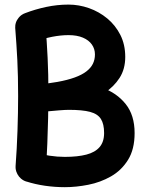

<svg xmlns="http://www.w3.org/2000/svg" viewBox="-20 -742 615 820"><path d="M69 -316.9Q70.2 -293 88.4 -276.8Q106.6 -260.6 130.9 -261.8Q146 -262.8 174.3 -265.6Q202.6 -268.3 230.9 -270.6Q259.2 -272.9 273.9 -272.9Q331.9 -272.9 364.7 -264.2Q397.5 -255.4 411 -233.8Q424.6 -212.3 424.6 -173.8Q424.6 -136.1 405.3 -113.8Q386.1 -91.4 348.8 -81.7Q311.4 -72 256.8 -72Q224.1 -72 190.9 -77.1Q157.6 -82.3 130.6 -90.6Q105.2 -98.5 81.4 -86Q57.5 -73.5 49.6 -48.1Q41.6 -22.7 54.1 1.2Q66.7 25 92 33Q130 45.2 172.1 51.3Q214.2 57.4 256.8 57.4Q305.1 57.4 357.1 47.1Q409.1 36.9 454 11.3Q498.9 -14.3 526.9 -59.4Q554.9 -104.5 554.9 -173.8Q554.9 -250 516.7 -297.7Q478.5 -345.5 414.9 -368Q351.2 -390.6 273.9 -390.6Q255 -390.6 225.6 -387.9Q196.2 -385.3 167.8 -382.5Q139.5 -379.8 124 -378.8Q99.7 -377.6 83.7 -359.3Q67.7 -340.9 69 -316.9ZM106.4 35.9Q133.4 37.5 153.9 20Q174.4 2.6 176 -23.9Q179.9 -73.9 182.1 -129Q184.3 -184.2 185.5 -238.5Q186.8 -292.7 186.8 -339.8Q186.8 -427.9 183.4 -495.2Q180.1 -562.5 174.7 -630.2Q172.4 -657.2 152 -674.6Q131.6 -692 104.6 -689.7Q78.1 -687.4 60.5 -667.1Q42.8 -646.7 45.2 -619.8Q50.5 -552.7 54 -485.2Q57.4 -417.6 57.4 -331.8Q57.4 -263.1 54.7 -184Q52 -105 46.6 -33.7Q45 -7.2 62.5 13.4Q80 33.9 106.4 35.9ZM49.3 -601.6Q59.1 -576.9 83.9 -566Q108.6 -555.1 133.3 -564.5Q165.6 -577.5 202.6 -584.8Q239.6 -592 272.5 -592Q309 -592 334.2 -581.2Q359.4 -570.4 372.4 -551.8Q385.5 -533.1 385.5 -509.5Q385.5 -487.4 376.6 -469.4Q367.7 -451.4 348.6 -436.8Q329.6 -422.2 299.2 -411.2Q268.8 -400.1 225.4 -392.2Q182 -384.3 124.8 -379.2Q100.5 -376.8 84.2 -359.6Q67.9 -342.4 69 -318.4Q70.1 -294.1 87.8 -278.8Q105.5 -263.5 129.4 -264.4Q142.8 -265.4 176.2 -268.7Q209.6 -272 253.2 -280.5Q296.8 -288.9 342.5 -304.6Q388.2 -320.3 427.2 -345.9Q466.3 -371.6 490.6 -409.2Q514.9 -446.9 514.9 -498.9Q514.9 -551.6 494 -593Q473 -634.3 438.1 -663.2Q403.2 -692.1 360 -707.3Q316.9 -722.4 272.5 -722.4Q224.7 -722.4 177.1 -712.3Q129.4 -702.1 86.4 -685.5Q61.8 -676.1 50.8 -651.2Q39.9 -626.2 49.3 -601.6Z"/></svg>

Font: Mikhak VF
Style: Regular
Weight: 100
Designer: Amin Abedi
Version: Version 3.001